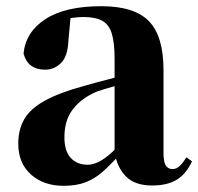

<svg xmlns="http://www.w3.org/2000/svg" viewBox="-20 -583 640 620"><path d="M185 17Q121 17 80 -19.5Q39 -56 39 -119Q39 -165 58.5 -198.5Q78 -232 125 -258Q172 -284 253 -306Q291 -317 342.5 -330Q394 -343 434 -353V-327Q394 -317 354.5 -306Q315 -295 292 -287Q243 -266 215.5 -230.5Q188 -195 188 -140Q188 -95 208.5 -73Q229 -51 263 -51Q276 -51 292.5 -57.5Q309 -64 331.5 -82.5Q354 -101 385 -136L404 -80H363Q335 -49 310.5 -27.5Q286 -6 256.5 5.5Q227 17 185 17ZM471 16Q416 16 387 -13Q358 -42 350 -91V-93V-393Q350 -445 341 -474.5Q332 -504 310 -516Q288 -528 250 -528Q226 -528 200 -523Q174 -518 136 -505L208 -529L201 -453Q199 -401 177 -379.5Q155 -358 126 -358Q70 -358 56 -410Q63 -480 127 -521.5Q191 -563 307 -563Q414 -563 461 -514.5Q508 -466 508 -357V-88Q508 -60 515.5 -48.5Q523 -37 537 -37Q548 -37 558 -45Q568 -53 582 -75L600 -62Q581 -21 550.5 -2.5Q520 16 471 16Z"/></svg>

Font: Noto Serif KR ExtraLight Black
Style: Regular
Weight: 900
Version: Version 2.003-H1;hotconv 1.1.1;makeotfexe 2.6.0